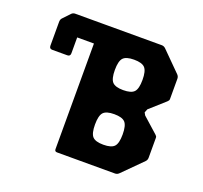

<svg xmlns="http://www.w3.org/2000/svg" viewBox="-117 -802 993 937"><g transform="rotate(20 380.0 -333.0)"><path d="M75 -462.5Q60 -462.5 60 -478.5V-601.5Q60 -614.5 66.5 -621.5L101.5 -658.5Q109 -666.5 121 -666.5H268.5V-561H169V-478.5Q169 -462.5 153.5 -462.5ZM268.5 0Q256 0 256 -12.5V-654Q256 -666.5 268.5 -666.5H569.5Q581 -666.5 589.5 -658.5L689.5 -558.5Q697.5 -550 697.5 -538.5V-433.5Q697.5 -428.5 695.5 -425.5Q693.5 -422.5 689.5 -418.5L611 -348.5L603.5 -330L611 -316.5L689.5 -246.5Q693.5 -242.5 695.5 -239.8Q697.5 -237 697.5 -231.5V-128.5Q697.5 -116.5 689.5 -108.5L589.5 -8.5Q581 0 569.5 0ZM467.5 -112.5Q509 -112.5 524.2 -129Q539.5 -145.5 539.5 -191.5Q539.5 -238 524.2 -254.5Q509 -271 467.5 -271Q426.5 -271 411.2 -254.5Q396 -238 396 -191.5Q396 -145.5 411.2 -129Q426.5 -112.5 467.5 -112.5ZM467.5 -396Q509 -396 524.2 -412.5Q539.5 -429 539.5 -475Q539.5 -521 524.2 -537.5Q509 -554 467.5 -554Q426.5 -554 411.2 -537.5Q396 -521 396 -475Q396 -429 411.2 -412.5Q426.5 -396 467.5 -396Z"/></g></svg>

Font: Jaro
Style: Regular
Weight: 400
Designer: Agyei Archer, Celine Hurka, Mirko Velimirović
Version: Version 1.000